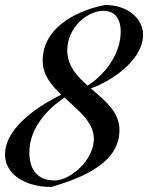

<svg xmlns="http://www.w3.org/2000/svg" viewBox="-21 -732 590 765"><path d="M184 13C296 -21 455 -77 455 -214C455 -287 396 -332 341 -380C410 -403 549 -486 549 -594C549 -655 491 -712 399 -712C310 -697 148 -634 149 -489C149 -434 183 -393 223 -355C155 -321 -1 -233 -1 -116C-1 -42 73 13 184 13ZM96 -125C96 -222 168 -298 236 -343C291 -292 353 -246 353 -178C353 -95 260 -13 197 -13C121 -13 96 -65 96 -125ZM247 -531C247 -624 328 -689 392 -689C442 -689 460 -649 460 -607C460 -507 385 -426 328 -391C285 -429 247 -471 247 -531Z"/></svg>

Font: Mazius Display Extra italic
Style: Regular
Weight: 400
Italic angle: -17°
Designer: Alberto Casagrande & Collletttivo
Foundry: Collletttivo
Version: Version 2.000;Glyphs 3.2 (3217)